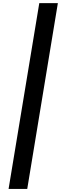

<svg xmlns="http://www.w3.org/2000/svg" viewBox="-20 -982 398 1236"><path d="M352.5 -961.9 155.3 234.4H35.2L232.9 -961.9Z"/></svg>

Font: Inter Semi Bold
Style: Italic
Weight: 600
Italic angle: -9.39999°
Designer: Rasmus Andersson
Foundry: rsms
Version: Version 4.000;git-3c8e0fc